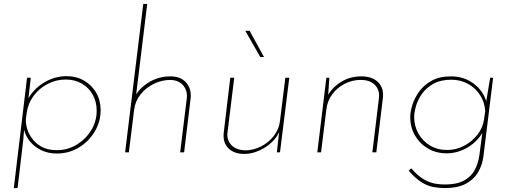

<svg xmlns="http://www.w3.org/2000/svg" viewBox="-20 -772 2590 973"><path d="M268 6Q207 6 161.5 -27.5Q116 -61 102 -114L98 -64L69 181H50L117 -378H136L120 -237V-266Q147 -319 201.5 -352.5Q256 -386 317 -386Q367 -386 406 -363.5Q445 -341 467.5 -302Q490 -263 490 -214Q490 -154 459 -103.5Q428 -53 378 -23.5Q328 6 268 6ZM269 -11Q322 -11 368 -38.5Q414 -66 442 -111.5Q470 -157 470 -211Q470 -256 450 -292Q430 -328 394.5 -348.5Q359 -369 313 -369Q265 -369 222 -347Q179 -325 150.5 -286.5Q122 -248 115 -199L112 -175Q109 -156 115 -129Q121 -102 139 -75Q157 -48 188.5 -29.5Q220 -11 269 -11Z M666 -287Q690 -329 738 -357Q786 -385 843 -385Q896 -385 923.5 -353.5Q951 -322 946 -273L913 0H893L927 -277Q930 -313 908.5 -339Q887 -365 845 -367Q800 -367 760 -347.5Q720 -328 693 -294.5Q666 -261 660 -218L633 0H614L706 -752H726L668 -277Z M1218 8Q1165 8 1136.5 -21.5Q1108 -51 1114 -101L1147 -378H1167L1133 -101Q1128 -64 1151.5 -38Q1175 -12 1223 -10Q1263 -10 1302 -29.5Q1341 -49 1367.5 -83Q1394 -117 1399 -160L1426 -378H1446L1399 0H1383L1396 -115L1397 -108Q1385 -77 1356.5 -50.5Q1328 -24 1291.5 -8Q1255 8 1218 8ZM1245 -616 1318 -483H1299L1223 -616Z M1649 -378 1642 -274 1637 -281Q1661 -327 1707 -356Q1753 -385 1811 -385Q1868 -385 1897.5 -354Q1927 -323 1920 -273L1887 0H1867L1900 -272Q1906 -314 1881 -340.5Q1856 -367 1808 -367Q1765 -367 1727 -347.5Q1689 -328 1664 -294.5Q1639 -261 1634 -218L1607 0H1588L1634 -378Z M2234 181Q2207 181 2177.5 176Q2148 171 2117 152Q2086 133 2051 93L2064 81Q2098 120 2128 137Q2158 154 2184.5 158.5Q2211 163 2234 163Q2295 163 2331.5 143Q2368 123 2385.5 90Q2403 57 2409 17L2427 -119L2433 -114Q2406 -60 2354 -27.5Q2302 5 2243 5Q2190 5 2148.5 -19.5Q2107 -44 2083 -85.5Q2059 -127 2059 -179Q2059 -206 2070 -241Q2081 -276 2105 -309Q2129 -342 2168.5 -363.5Q2208 -385 2265 -385Q2331 -385 2380 -348.5Q2429 -312 2445 -256L2442 -246L2464 -378H2479L2430 19Q2425 61 2404.5 98Q2384 135 2343 158Q2302 181 2234 181ZM2267 -368Q2213 -368 2176.5 -347.5Q2140 -327 2118.5 -296.5Q2097 -266 2088 -234Q2079 -202 2079 -179Q2079 -133 2100.5 -95Q2122 -57 2159.5 -34.5Q2197 -12 2246 -12Q2292 -12 2332.5 -33.5Q2373 -55 2400 -90Q2427 -125 2433 -167L2439 -210Q2436 -254 2413 -290Q2390 -326 2352 -347Q2314 -368 2267 -368Z"/></svg>

Font: Josefin Sans Thin Thin
Style: Italic
Weight: 250
Italic angle: -7°
Version: Version 2.000